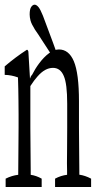

<svg xmlns="http://www.w3.org/2000/svg" viewBox="-27 -793 414 804"><path d="M203.6 -44.9Q228 -58.1 253.9 -61V-64.9Q253.9 -76.2 253.9 -77.1V-77.6Q253.4 -80.6 253.4 -110.4Q253.4 -137.7 253.9 -170.4Q254.4 -203.1 254.4 -257.3Q254.4 -313 254.4 -358.9Q254.4 -442.4 240.2 -474.6Q226.1 -508.8 194.8 -508.8Q178.2 -508.8 162.1 -500Q146 -491.2 129.9 -472.7Q116.2 -457.5 100.1 -432.6Q100.1 -349.6 100.1 -257.3Q100.1 -217.8 101.6 -78.1Q101.6 -76.2 101.6 -64.9V-61Q125 -57.6 147.5 -44.9Q147.5 -32.2 147.5 -9.8H-3.4Q-3.4 -32.2 -3.4 -44.9Q22.9 -58.1 49.3 -61V-64.9Q49.8 -166 50.8 -257.3Q50.8 -291 50.8 -314.9Q50.8 -348.1 50.3 -372.8Q49.8 -397.5 49.6 -419.2Q49.3 -440.9 48.3 -468.8Q20.5 -479 -7.3 -479.5Q-7.3 -502 -7.3 -515.1Q39.1 -554.7 85.4 -584.5Q88.9 -585.9 91.8 -577.1Q95.2 -525.4 98.6 -463.9Q102.5 -476.1 106.9 -479Q120.6 -505.9 136.7 -527.3Q156.7 -554.2 178.2 -570.1Q199.7 -585.9 219.7 -585.9Q261.2 -585.9 282.2 -536.6Q303.7 -485.4 303.7 -369.1Q303.7 -318.4 303.7 -257.3Q303.7 -216.3 305.2 -77.1Q305.2 -75.7 305.2 -64.9V-61.5Q329.6 -58.1 354.5 -44.9Q354.5 -32.2 354.5 -9.8H203.6Q203.6 -32.2 203.6 -44.9ZM152.8 -727.1Q166 -691.4 194.8 -614.7Q204.6 -588.9 213.4 -561L200.7 -544.9Q164.1 -601.1 147.9 -626Q134.3 -647.9 119.1 -669.4Q104.5 -692.9 100.8 -707Q97.2 -721.2 97.2 -732.4Q97.2 -754.9 103.8 -764.2Q110.4 -773.4 117.9 -773.4Q125.5 -773.4 133.8 -763.7Q142.1 -753.9 152.8 -727.1Z"/></svg>

Font: Scarab Serif
Style: Condensed-Light
Weight: 300
Designer: John Roberts
Foundry: Scarab
Version: 1.0